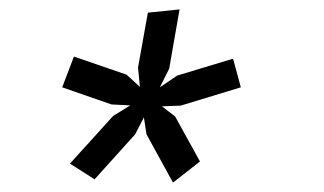

<svg xmlns="http://www.w3.org/2000/svg" viewBox="-20 -745 690 409"><path d="M353 -497 406 -401 348.5 -356 292 -459 286.5 -495 268 -459 181.5 -363 129 -396.5 221 -498 257.5 -520.5 217.5 -522.5 112.5 -559 137.5 -624.5 249.5 -586 278 -560 274 -601 295 -718 362.5 -725 340.5 -599 320.5 -559 357.5 -584 476.5 -620 493 -559 365 -520 325 -518.5Z"/></svg>

Font: B612 Mono
Style: Italic
Weight: 400
Italic angle: -10°
Version: Version 1.005